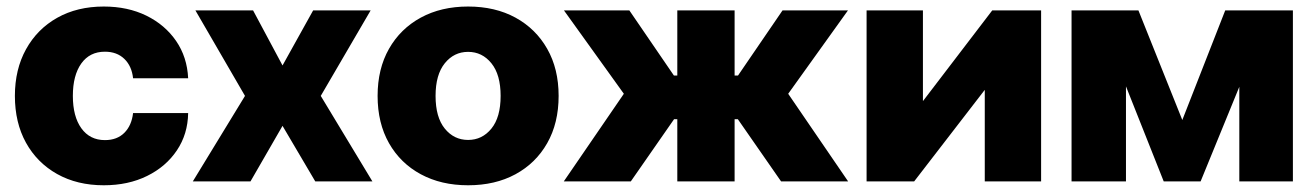

<svg xmlns="http://www.w3.org/2000/svg" viewBox="-20 -547 3965 579"><path d="M293 11.7Q212.9 11.7 152.3 -22.2Q91.8 -56.2 58.3 -116.7Q24.9 -177.2 24.9 -257.8Q24.9 -337.9 58.6 -398.7Q92.3 -459.5 152.6 -493.4Q212.9 -527.3 293 -527.3Q365.2 -527.3 421.4 -499.8Q477.5 -472.2 511 -423.6Q544.4 -375 547.4 -311H381.3Q377.4 -347.7 355 -369.4Q332.5 -391.1 296.4 -391.1Q250.5 -391.1 225.1 -355.5Q199.7 -319.8 199.7 -257.8Q199.7 -195.8 225.3 -160.2Q251 -124.5 296.4 -124.5Q333 -124.5 355 -146.5Q377 -168.5 381.3 -206.1H547.4Q546.4 -142.6 513.4 -93.5Q480.5 -44.4 423.6 -16.4Q366.7 11.7 293 11.7Z M743.2 -515.6 832 -349.6 924.3 -515.6H1097.7L947.3 -257.8L1103 0H930.7L832 -167.5L735.4 0H561.5L718.8 -257.8L569.3 -515.6Z M1391.6 11.7Q1310.5 11.7 1249 -21.5Q1187.5 -54.7 1153.1 -115.2Q1118.7 -175.8 1118.7 -257.8Q1118.7 -339.4 1153.1 -399.9Q1187.5 -460.4 1249 -493.9Q1310.5 -527.3 1391.6 -527.3Q1473.1 -527.3 1534.4 -493.9Q1595.7 -460.4 1630.1 -399.9Q1664.6 -339.4 1664.6 -257.8Q1664.6 -175.8 1630.1 -115.2Q1595.7 -54.7 1534.4 -21.5Q1473.1 11.7 1391.6 11.7ZM1391.6 -125Q1434.1 -125 1461.9 -159.2Q1489.7 -193.4 1489.7 -257.8Q1489.7 -321.8 1461.9 -356.2Q1434.1 -390.6 1391.6 -390.6Q1349.1 -390.6 1321.3 -356.2Q1293.5 -321.8 1293.5 -257.8Q1293.5 -193.4 1321.3 -159.2Q1349.1 -125 1391.6 -125Z M1680.2 0 1861.3 -264.2 1680.7 -515.6H1877.9L2012.2 -319.3H2022.5V-515.6H2195.3V-319.3H2205.6L2339.8 -515.6H2537.1L2356.9 -264.2L2537.6 0H2335.4L2205.1 -187.5H2195.3V0H2022.5V-187.5H2012.7L1882.3 0Z M3119.6 0H2949.7V-275.4H2949.2L2736.8 0H2593.3V-515.6H2763.2V-242.7H2763.7L2972.2 -515.6H3119.6Z M3489.3 0 3375.5 -286.6V0H3211.4V-515.6H3413.1L3545.4 -185.1L3674.8 -515.6H3878.9V0H3717.3V-285.2L3600.6 0Z"/></svg>

Font: Inter Display Extra Bold
Style: Regular
Weight: 800
Designer: Rasmus Andersson
Foundry: rsms
Version: Version 4.000;git-4fc901f